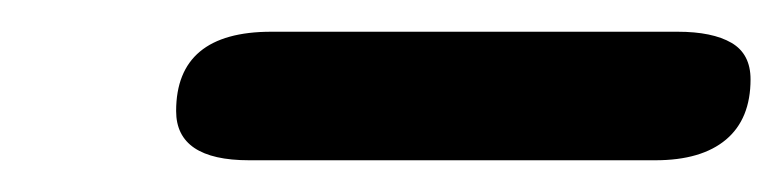

<svg xmlns="http://www.w3.org/2000/svg" viewBox="-20 -645 493 121"><path d="M91 -575Q91 -625 151 -625H407Q429 -625 441 -618Q453 -611 453 -595Q453 -570 437.5 -557Q422 -544 393 -544H137Q91 -544 91 -575Z"/></svg>

Font: Kodchasan
Style: Bold Italic
Weight: 700
Italic angle: -10°
Version: Version 1.000; ttfautohint (v1.6)